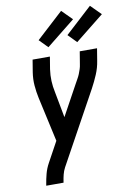

<svg xmlns="http://www.w3.org/2000/svg" viewBox="-104 -1050 776 1115"><g transform="rotate(-10 283.5 -492.5)"><path d="M76 0 77 -7Q82 -38 90 -68.5Q98 -99 114 -128L179 -247L121 -510Q113 -547 110 -585Q107 -623 113 -662L125 -735H227L215 -662Q210 -627 211.5 -593.5Q213 -560 220 -528L249 -374L347 -553Q354 -566 361.5 -579Q369 -592 374.5 -605.5Q380 -619 384.5 -633Q389 -647 391 -662L403 -735H505L493 -662Q487 -623 471 -585Q455 -547 435 -510L202 -86Q192 -67 187 -47Q182 -27 179 -7L178 0ZM398 -790 349 -840 507 -985 567 -925ZM228 -790 179 -840 337 -985 397 -925Z"/></g></svg>

Font: Iosevka Curly Semibold
Style: Italic
Weight: 600
Italic angle: -9°
Monospace: yes
Designer: Belleve Invis
Foundry: Belleve Invis
Version: Version 22.1.2; ttfautohint (v1.8.4)